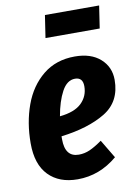

<svg xmlns="http://www.w3.org/2000/svg" viewBox="-87 -819 633 893"><g transform="rotate(-10 229.0 -372.5)"><path d="M456 -409Q456 -306 376 -257.5Q296 -209 167 -193V-179Q167 -95 232 -95Q259 -95 284 -106Q309 -117 343 -141L395 -54Q311 17 207 17Q120 17 70 -34.5Q20 -86 20 -185Q20 -283 50 -365.5Q80 -448 141.5 -498Q203 -548 292 -548Q368 -548 412 -509Q456 -470 456 -409ZM312 -404Q312 -446 275 -446Q237 -446 212.5 -400.5Q188 -355 176 -286Q246 -293 279 -325Q312 -357 312 -404ZM429 -656H173L189 -762H445Z"/></g></svg>

Font: Fira Sans Extra Condensed
Style: Bold Italic
Weight: 700
Width: 3
Italic angle: -8°
Designer: Carrois Corporate & Edenspiekermann AG
Foundry: Carrois Corporate GbR & Edenspiekermann AG
Version: Version 4.203